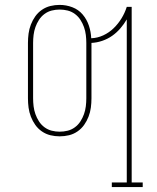

<svg xmlns="http://www.w3.org/2000/svg" viewBox="-20 -548 640 783"><path d="M436 215V196H497V-469Q486 -450 471 -432.5Q456 -415 437.5 -402Q419 -389 397 -381.5Q375 -374 353 -373V-147Q353 -128 350.5 -109Q348 -90 341 -72Q334 -54 323 -38.5Q312 -23 296 -12Q280 -1 261.5 3.5Q243 8 223 8Q204 8 185.5 3.5Q167 -1 151 -12Q135 -23 124 -38.5Q113 -54 106 -72Q99 -90 96.5 -109Q94 -128 94 -147V-373Q94 -392 96.5 -411Q99 -430 106 -448Q113 -466 124 -481.5Q135 -497 151 -508Q167 -519 185.5 -523.5Q204 -528 223 -528Q250 -528 275 -518.5Q300 -509 317 -489Q334 -469 342.5 -443.5Q351 -418 352 -392Q378 -393 401.5 -404Q425 -415 443.5 -433Q462 -451 475.5 -473Q489 -495 497 -520H517V196H562V215ZM223 -11Q240 -11 256 -15Q272 -19 285.5 -29Q299 -39 308 -53Q317 -67 322.5 -82.5Q328 -98 330 -114.5Q332 -131 332 -147V-373Q332 -389 330 -405.5Q328 -422 322.5 -437.5Q317 -453 308 -467Q299 -481 285.5 -491Q272 -501 256 -505Q240 -509 223 -509Q207 -509 191 -505Q175 -501 161.5 -491Q148 -481 139 -467Q130 -453 124.5 -437.5Q119 -422 117 -405.5Q115 -389 115 -373V-147Q115 -131 117 -114.5Q119 -98 124.5 -82.5Q130 -67 139 -53Q148 -39 161.5 -29Q175 -19 191 -15Q207 -11 223 -11Z"/></svg>

Font: Iosevka HT Thin Extended
Style: Regular
Weight: 100
Width: 7
Monospace: yes
Designer: Belleve Invis
Foundry: Belleve Invis
Version: Version 32.3.0; ttfautohint (v1.8.4)